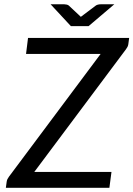

<svg xmlns="http://www.w3.org/2000/svg" viewBox="-20 -898 638 918"><path d="M597.5 -716.5 593.5 -686.5Q592.5 -679.5 589.5 -673.8Q586.5 -668 582 -662L144 -76H513L503 0H8L12 -29.5Q13 -36.5 15.8 -42Q18.5 -47.5 23 -53.5L461 -640H104.5L114 -716.5ZM526.5 -877.5 403.5 -773H319L222 -877.5H287.5Q293 -877.5 299.2 -876Q305.5 -874.5 309.5 -871L366.5 -817.5L437.5 -871Q442 -874.5 448.8 -876Q455.5 -877.5 461.5 -877.5Z"/></svg>

Font: LatoHex
Style: Italic
Weight: 400
Italic angle: -7°
Designer: Lukasz Dziedzic
Foundry: tyPoland Lukasz Dziedzic
Version: Version 1.104; Western+Polish opensource